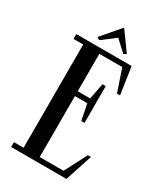

<svg xmlns="http://www.w3.org/2000/svg" viewBox="-211 -945 888 1031"><g transform="rotate(30 233.5 -429.0)"><path d="M309 -733 325.5 -743 242 -858.5 143 -743 159.5 -733 242 -795.5ZM344.5 -30H197V-408H273.8L293.5 -309H313.5V-537H293.5L273.8 -438H197V-670H339.2L386 -532H405L380 -700H37V-670H97V-30H37V0H380L435 -168H416Z"/></g></svg>

Font: Picaflor 12 pt
Style: Regular
Weight: 400
Designer: Ariel Martín Pérez
Foundry: Tunera Type Foundry
Version: Version 1.000;hotconv 1.0.109;makeotfexe 2.5.65596